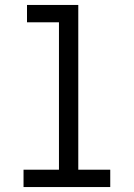

<svg xmlns="http://www.w3.org/2000/svg" viewBox="-20 -755 540 775"><path d="M75 0V-70H218V-665H89V-735H296V-70H425V0Z"/></svg>

Font: Iosevka Term Curly
Style: Regular
Weight: 400
Designer: Belleve Invis
Foundry: Belleve Invis
Version: Version 32.3.0